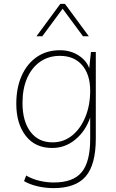

<svg xmlns="http://www.w3.org/2000/svg" viewBox="-20 -760 598 990"><path d="M256 210Q214 210 173.5 200.5Q133 191 104 174L115 145Q147 164 185 172.5Q223 181 257 181Q357 181 401 128Q445 75 445 -43V-154Q421 -84 368.5 -40.5Q316 3 249 3Q161 3 112.5 -60Q64 -123 64 -225Q64 -307 91.5 -369Q119 -431 169.5 -466Q220 -501 289 -501Q344 -501 385.5 -474Q427 -447 440 -408L449 -492H474V-46Q474 89 422 149.5Q370 210 256 210ZM289 -472Q231 -472 187.5 -442Q144 -412 120 -357.5Q96 -303 96 -229Q96 -135 137 -80.5Q178 -26 251 -26Q308 -26 351.5 -61Q395 -96 420 -156.5Q445 -217 445 -292Q445 -376 403.5 -424Q362 -472 289 -472ZM438 -573H408L303 -715L198 -573H168L291 -740H315Z"/></svg>

Font: Livvic Thin
Style: Regular
Weight: 250
Designer: Jacques Le Bailly, Baron von Fonthausen
Version: Version 1.001; ttfautohint (v1.8.2)